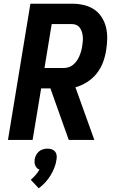

<svg xmlns="http://www.w3.org/2000/svg" viewBox="-20 -755 640 1036"><path d="M489 0H351L252 -278H202L156 0H23L144 -735H369Q401 -735 431.5 -728Q462 -721 486.5 -705Q511 -689 527.5 -664Q544 -639 551.5 -609.5Q559 -580 558.5 -548.5Q558 -517 553 -485Q548 -452 536 -419.5Q524 -387 502.5 -359.5Q481 -332 450.5 -312.5Q420 -293 387 -284ZM220 -388H323Q336 -388 349.5 -392Q363 -396 374 -405Q385 -414 393.5 -426Q402 -438 407.5 -450.5Q413 -463 417 -476.5Q421 -490 423 -503Q425 -516 426.5 -529.5Q428 -543 427 -555.5Q426 -568 422.5 -580.5Q419 -593 412 -603.5Q405 -614 394 -619.5Q383 -625 369 -625H259ZM189 261 146 215Q160 203 172 189.5Q184 176 193 160Q185 158 179.5 152Q174 146 170.5 138.5Q167 131 166.5 122.5Q166 114 167 105Q169 94 174.5 82.5Q180 71 190 62.5Q200 54 212 50.5Q224 47 236 47Q248 47 259 50.5Q270 54 277 62.5Q284 71 285.5 82.5Q287 94 285 105Q282 128 273.5 149.5Q265 171 253 191Q241 211 224.5 229Q208 247 189 261Z"/></svg>

Font: Iosevka XBd Ex Obl
Style: Regular
Weight: 800
Width: 7
Italic angle: -9°
Monospace: yes
Designer: Belleve Invis
Foundry: Belleve Invis
Version: Version 32.5.0; ttfautohint (v1.8.4)